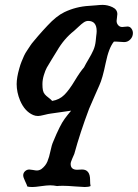

<svg xmlns="http://www.w3.org/2000/svg" viewBox="-20 -501 554 771"><path d="M309.6 179.7Q341.8 179.7 341.8 221.7V224.6Q341.8 238.3 343.8 246.1Q335.9 250 320.3 250Q310.5 250 280.8 247.6Q251 245.1 233.4 245.1Q216.8 245.1 209 246.1Q194.3 243.2 181.6 243.2Q168 243.2 144.5 246.6Q121.1 250 110.4 250Q96.7 250 89.8 248Q87.9 241.2 80.6 226.1Q73.2 210.9 73.2 203.1Q73.2 193.4 80.6 186.5Q87.9 179.7 97.7 179.7Q102.5 179.7 112.8 181.6Q123 183.6 127.9 183.6Q137.7 183.6 146.5 177.7Q163.1 165 170.4 147.5Q177.7 129.9 182.6 105.5Q187.5 81.1 194.3 66.4Q220.7 2 239.3 -23.4Q250 -38.1 265.6 -56.6Q207 -47.9 183.6 -44.9Q174.8 -43.9 157.7 -39.6Q140.6 -35.2 132.8 -35.2Q122.1 -35.2 113.3 -39.1Q79.1 -53.7 60.5 -97.7Q46.9 -130.9 46.9 -163.1Q46.9 -189.5 57.6 -226.6Q61.5 -241.2 66.9 -254.4Q72.3 -267.6 76.7 -277.3Q81.1 -287.1 89.8 -299.8Q98.6 -312.5 102.1 -318.4Q105.5 -324.2 117.7 -338.4Q129.9 -352.5 133.3 -356.9Q136.7 -361.3 151.9 -377.9Q167 -394.5 170.9 -398.4Q206.1 -436.5 238.3 -452.1Q285.2 -474.6 337.9 -477.5Q345.7 -477.5 364.3 -479.5Q382.8 -481.4 391.6 -481.4Q412.1 -481.4 431.6 -472.2Q451.2 -462.9 451.2 -444.3Q451.2 -439.5 449.7 -430.2Q448.2 -420.9 448.2 -417Q448.2 -407.2 454.6 -399.9Q460.9 -392.6 470.7 -392.6Q474.6 -392.6 481.9 -393.6Q489.3 -394.5 492.2 -394.5Q502 -394.5 507.8 -386.2Q513.7 -377.9 513.7 -368.2Q513.7 -353.5 503.4 -342.8Q493.2 -332 478.5 -332Q473.6 -332 462.4 -333Q451.2 -334 445.3 -334H437.5Q417 -309.6 404.3 -247.6Q391.6 -185.5 378.9 -158.2Q375 -148.4 360.8 -117.2Q346.7 -85.9 337.9 -64.5Q301.8 31.2 278.3 117.2Q276.4 122.1 270 136.2Q263.7 150.4 263.7 157.2Q263.7 180.7 290 180.7Q293 180.7 299.3 180.2Q305.7 179.7 309.6 179.7ZM368.2 -376Q368.2 -417 334 -417Q325.2 -417 316.4 -411.1Q307.6 -405.3 295.4 -393.6Q283.2 -381.8 277.3 -377Q237.3 -345.7 209 -296.9Q203.1 -287.1 188.5 -263.7Q173.8 -240.2 168 -229.5Q162.1 -218.8 156.2 -199.7Q150.4 -180.7 150.4 -163.1Q150.4 -147.5 152.3 -138.7Q154.3 -128.9 159.7 -122.6Q165 -116.2 174.8 -108.9Q184.6 -101.6 189.5 -95.7Q218.8 -100.6 238.3 -120.1Q257.8 -139.6 279.8 -176.3Q301.8 -212.9 317.4 -230.5Q324.2 -244.1 335.9 -263.7Q347.7 -283.2 355 -299.8Q362.3 -316.4 364.3 -335.9Q364.3 -340.8 366.2 -355Q368.2 -369.1 368.2 -376Z"/></svg>

Font: Essays1743
Style: Italic
Weight: 500
Italic angle: -10°
Designer: Based on the typeface in a 1743 English translation of the essays of Montaigne.  PostScript/TrueType font designed by Jo
Version: Version 002.100